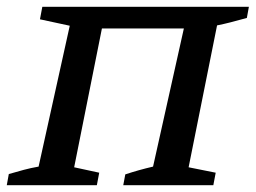

<svg xmlns="http://www.w3.org/2000/svg" viewBox="-24 -547 755 567"><path d="M277 -463 195 -53 269 -37 262 0H-4L2 -33Q26 -40 46.5 -45.5Q67 -51 90 -55L182 -471L94 -490L101 -527H711L705 -494Q676 -486 656.5 -481Q637 -476 617 -472L533 -53L613 -37L606 0H340L346 -32Q385 -45 428 -55L519 -463Z"/></svg>

Font: Piazzolla SC Medium
Style: Italic
Weight: 500
Italic angle: -11.3°
Designer: Juan Pablo del Peral
Foundry: Huerta Tipografica
Version: Version 1.330